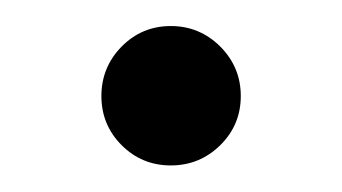

<svg xmlns="http://www.w3.org/2000/svg" viewBox="-20 -116 260 146"><path d="M72.5 -5.6Q57.1 -21 57.1 -43Q57.1 -64.9 72.5 -80.6Q87.9 -96.2 109.9 -96.2Q131.8 -96.2 147.5 -80.6Q163.1 -64.9 163.1 -43Q163.1 -21 147.5 -5.6Q131.8 9.8 109.9 9.8Q87.9 9.8 72.5 -5.6Z"/></svg>

Font: Linux Libertine O
Style: Regular
Weight: 400
Designer: Philipp H. Poll
Foundry: Philipp H. Poll
Version: Version 5.3.0